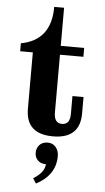

<svg xmlns="http://www.w3.org/2000/svg" viewBox="-63 -737 578 1053"><g transform="rotate(5 225.5 -211.0)"><path d="M246.1 9.8Q96.7 9.8 96.7 -128.9V-439.5H26.9V-483.4Q191.9 -513.7 191.9 -698.2H246.1V-488.3H375V-439.5H246.1V-121.1Q246.1 -62.5 290 -62.5Q334 -62.5 334 -121.1V-219.7H395V-128.9Q395 9.8 246.1 9.8ZM176.3 275.9 158.7 248Q219.2 210.9 221.7 165.5Q190.9 165.5 174.3 146.5Q160.2 130.4 160.2 107.4Q160.2 84 174.3 66.4Q190.9 46.4 221.7 46.4Q249.5 46.4 266.6 66.9Q282.7 86.9 282.7 115.7Q282.7 220.2 176.3 275.9Z"/></g></svg>

Font: Munson
Style: Bold
Weight: 700
Designer: Paul James MIller
Foundry: High-Logic / Made with FontCreator
Version: Version 2.10;May 5, 2019;FontCreator 11.5.0.2430 64-bit